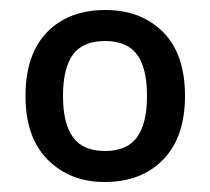

<svg xmlns="http://www.w3.org/2000/svg" viewBox="-20 -742 420 384"><path d="M350 -550Q350 -468 306.5 -423Q263 -378 189 -378Q120 -378 75.5 -422.5Q31 -467 31 -550Q31 -633 74 -677.5Q117 -722 191 -722Q262 -722 306 -678Q350 -634 350 -550ZM106 -550Q106 -495 126 -467.5Q146 -440 190 -440Q234 -440 254 -467.5Q274 -495 274 -550Q274 -606 254 -633Q234 -660 190 -660Q146 -660 126 -633Q106 -606 106 -550Z"/></svg>

Font: Noto Sans Kawi Medium
Style: Regular
Weight: 500
Designer: Fadhl Haqq
Version: Version 1.000